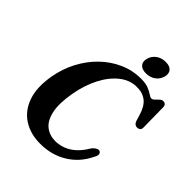

<svg xmlns="http://www.w3.org/2000/svg" viewBox="-248 -1034 1187 1187"><g transform="rotate(45 345.5 -440.5)"><path d="M601.5 -215.5Q611 -211.5 613.5 -199.5Q616 -187.5 603 -166Q563 -82 486.2 -34.8Q409.5 12.5 310 12.5Q225 12.5 163 -27Q101 -66.5 74 -142.8Q47 -219 66 -329.5Q80 -410.5 116.5 -480.2Q153 -550 206.8 -602.2Q260.5 -654.5 327 -684Q393.5 -713.5 467 -713.5Q508.5 -713.5 533.8 -703Q559 -692.5 573.8 -682Q588.5 -671.5 598 -671.5Q608 -671.5 618.2 -681.8Q628.5 -692 639.2 -702.2Q650 -712.5 661.5 -712.5Q687.5 -712.5 688.5 -685.5L691 -508.5Q691 -495 682.8 -488.5Q674.5 -482 662.5 -482Q640.5 -482 631.5 -506.5L620.5 -543Q603 -605 570 -632Q537 -659 486 -659Q424.5 -659 373 -618.2Q321.5 -577.5 285 -506.8Q248.5 -436 232.5 -346Q215 -246 228.5 -184Q242 -122 278 -93.5Q314 -65 364 -65Q419 -65 467.5 -95.5Q516 -126 556 -194Q582.5 -222.5 601.5 -215.5ZM465 -757.5Q429 -757.5 413 -776.2Q397 -795 405.5 -826Q414 -857 440 -875.8Q466 -894.5 502 -894.5Q538 -894.5 553.5 -875.8Q569 -857 561 -826Q552.5 -795.5 526.8 -776.5Q501 -757.5 465 -757.5Z"/></g></svg>

Font: Fraunces 9pt SemiBold
Style: Italic
Weight: 600
Italic angle: -16°
Version: Version 1.000;[b76b70a41]